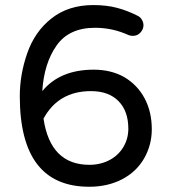

<svg xmlns="http://www.w3.org/2000/svg" viewBox="-20 -712 653 743"><path d="M567.4 -211.9Q567.4 -151.4 538.1 -99.6Q507.8 -46.9 452.1 -18.1Q396.5 10.7 325.2 10.7Q56.6 10.7 56.6 -339.8Q56.6 -422.9 85 -504.9Q114.3 -589.8 179.7 -641.1Q245.1 -692.4 340.8 -692.4Q392.6 -692.4 433.1 -681.6Q473.6 -670.9 513.7 -650.4Q523.4 -645.5 529.3 -635.3Q535.2 -625 535.2 -614.3Q535.2 -598.6 523.4 -585.9Q511.7 -573.2 494.1 -573.2Q485.4 -573.2 477.5 -576.2Q416 -604.5 347.7 -604.5Q247.1 -604.5 198.7 -535.6Q150.4 -466.8 143.6 -359.4Q211.9 -442.4 342.8 -442.4Q409.2 -442.4 460 -414.1Q511.7 -383.8 539.6 -331.5Q567.4 -279.3 567.4 -211.9ZM476.6 -213.9Q476.6 -282.2 438.5 -320.8Q400.4 -359.4 332 -359.4Q206.1 -359.4 148.4 -252.9Q174.8 -74.2 326.2 -74.2Q370.1 -74.2 406.2 -93.8Q439.5 -112.3 458 -144Q476.6 -175.8 476.6 -213.9Z"/></svg>

Font: jf-openhuninn-1.0
Style: Regular
Weight: 400
Designer: [Kosugi Maru]
      Designed by Motoya company      

      [Varela Round]
      Joe Prince(Latin component); Avraham Co
Foundry: justfont CO.,LTD.
Version: 1.0